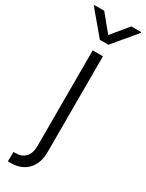

<svg xmlns="http://www.w3.org/2000/svg" viewBox="-280 -798 792 1039"><g transform="rotate(30 115.5 -278.5)"><path d="M30.8 -762.2 115.2 -659.2 200.2 -762.2H262.2V-757.3L142.1 -614.3H88.9L-31.2 -757.3V-762.2ZM84 -545.4H147.9V52.7Q147.9 123 109.4 163.8Q70.8 204.6 2 204.6Q-7.3 204.6 -13.2 204.1L-12.2 145H1Q40 145 62 120.6Q84 96.2 84 52.7Z"/></g></svg>

Font: Interop Light
Style: Regular
Weight: 300
Designer: Rasmus Andersson, Google, Jang Haemin
Foundry: jhaemin
Version: Version 1.007